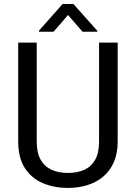

<svg xmlns="http://www.w3.org/2000/svg" viewBox="-20 -922 673 952"><path d="M462.4 -769.5V-764.6H389.2L317.4 -847.7L245.6 -764.6H173.3V-770L290.5 -902.3H343.8ZM563.5 -710.9V-220.2Q563.5 -160.2 543.9 -116.7Q524.4 -73.2 490.5 -45.2Q456.5 -17.1 411.9 -3.7Q367.2 9.8 316.9 9.8Q247.1 9.8 191.2 -14.4Q135.3 -38.6 102.8 -89.4Q70.3 -140.1 70.3 -220.2V-710.9H162.1V-220.2Q162.1 -164.1 181.6 -129.9Q201.2 -95.7 236.1 -80.1Q271 -64.5 316.9 -64.5Q363.3 -64.5 397.9 -80.1Q432.6 -95.7 451.9 -129.9Q471.2 -164.1 471.2 -220.2V-710.9Z"/></svg>

Font: Robert Sans Medium
Style: Regular
Weight: 500
Designer: Christian Robertson (extended by Adam Twardoch)
Foundry: Google
Version: Version 12.135;April 2, 2019;FontCreator 11.5.0.2425 64-bit;